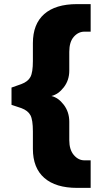

<svg xmlns="http://www.w3.org/2000/svg" viewBox="-20 -732 478 934"><path d="M230 -265Q264 -257 290.5 -222Q317 -187 317 -140V-50Q317 -4 339 22Q361 48 391 48H421V182H355Q251 182 195.5 133.5Q140 85 140 -8V-93Q140 -149 128 -171.5Q116 -194 84 -206L36 -222V-306L84 -323Q116 -335 128 -357.5Q140 -380 140 -435V-522Q140 -615 195 -663.5Q250 -712 355 -712H421V-578H391Q361 -578 339 -553Q317 -528 317 -480V-388Q317 -342 290.5 -307.5Q264 -273 230 -265Z"/></svg>

Font: Muli Black
Style: Regular
Weight: 900
Designer: Vernon Adams
Foundry: Vernon Adams
Version: Version 2.001